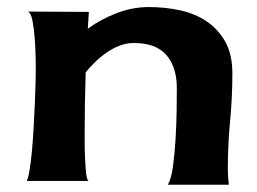

<svg xmlns="http://www.w3.org/2000/svg" viewBox="-20 -506 720 537"><path d="M629.9 -300.8Q629.9 -233.4 623.5 -167Q617.2 -100.6 617.2 -33.2Q617.2 -10.7 620.1 10.7H449.2Q459 -4.9 463.9 -41.5Q468.8 -78.1 471.2 -119.6Q473.6 -161.1 474.1 -199.7Q474.6 -238.3 474.6 -258.8Q474.6 -318.4 445.3 -352.1Q416 -385.7 354.5 -385.7Q334 -385.7 314.9 -378.4Q295.9 -371.1 278.8 -359.4Q261.7 -347.7 246.6 -333Q231.4 -318.4 219.7 -303.7Q216.8 -218.8 216.8 -133.8Q216.8 -127 216.8 -106.9Q216.8 -86.9 217.8 -64.5Q218.8 -42 220.7 -22.9Q222.7 -3.9 227.5 0H54.7Q58.6 -5.9 62.5 -28.8Q66.4 -51.8 69.3 -83.5Q72.3 -115.2 74.2 -151.4Q76.2 -187.5 77.6 -220.7Q79.1 -253.9 79.6 -279.3Q80.1 -304.7 80.1 -314.5Q80.1 -322.3 79.6 -347.2Q79.1 -372.1 77.1 -398.9Q75.2 -425.8 70.8 -448.2Q66.4 -470.7 57.6 -473.6L228.5 -472.7L225.6 -425.8Q261.7 -452.1 306.2 -469.2Q350.6 -486.3 396.5 -486.3Q441.4 -486.3 483.9 -477.1Q526.4 -467.8 558.6 -445.8Q590.8 -423.8 610.4 -388.7Q629.9 -353.5 629.9 -300.8Z"/></svg>

Font: Cherry Cream Soda
Style: Regular
Weight: 400
Designer: Font Diner, Inc
Foundry: Font Diner, Inc
Version: Version 1.001